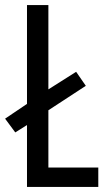

<svg xmlns="http://www.w3.org/2000/svg" viewBox="-27 -734 426 754"><path d="M79 0H359V-76H163V-301L310 -397L272 -452L163 -383V-714H79V-326L-7 -268L33 -214L79 -243Z"/></svg>

Font: Noto Sans Sinhala UI ExtraCondensed
Style: Regular
Weight: 400
Width: 2
Designer: Jelle Bosma - Monotype Design Team
Foundry: Monotype Imaging Inc.
Version: Version 2.006